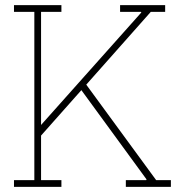

<svg xmlns="http://www.w3.org/2000/svg" viewBox="-20 -731 718 751"><path d="M317.4 -399.9 590.8 -26.4H648.4V0H472.2V-26.4H551.8L553.2 -29.3L298.3 -378.4L140.6 -200.7V-26.4H220.2V0H34.7V-26.4H114.3V-684.6H34.7V-710.9H220.2V-684.6H140.6V-242.2L532.7 -682.1L531.7 -684.6H449.7V-710.9H626V-684.6H569.8Z"/></svg>

Font: Hanuman Thin
Style: Regular
Weight: 100
Designer: Danh Hong
Version: Version 8.002; ttfautohint (v1.8.3)